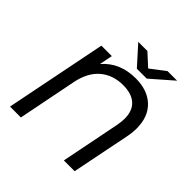

<svg xmlns="http://www.w3.org/2000/svg" viewBox="-225 -1068 1248 1248"><g transform="rotate(45 399.0 -443.5)"><path d="M735 -481Q735 -442 726 -398L646 0H547L627 -402Q635 -442 635 -471Q635 -544 593.5 -581.5Q552 -619 473 -619Q382 -619 318.5 -566.5Q255 -514 233 -408L152 0H52L192 -700H288L270 -609Q355 -708 501 -708Q609 -708 672 -648.5Q735 -589 735 -481ZM701 -887 552 -757H461L344 -887H428L512 -810L613 -887Z"/></g></svg>

Font: Montserrat Alternates Medium
Style: Italic
Weight: 500
Italic angle: -11.3°
Designer: Julieta Ulanovsky
Foundry: Julieta Ulanovsky
Version: Version 7.200